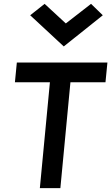

<svg xmlns="http://www.w3.org/2000/svg" viewBox="-20 -972 575 992"><path d="M185.9 0 237.9 -547.1H57.1L67 -649H535L525 -547.1H343.9L291.9 0ZM450.4 -952.1 511.1 -893.1 309.5 -732.1 136 -893.1 210.5 -952.1 320.1 -850.9Z"/></svg>

Font: Karla
Style: Italic
Weight: 400
Italic angle: -8°
Designer: Jonathan Pinhorn
Version: Version 2.004;gftools[0.9.33]